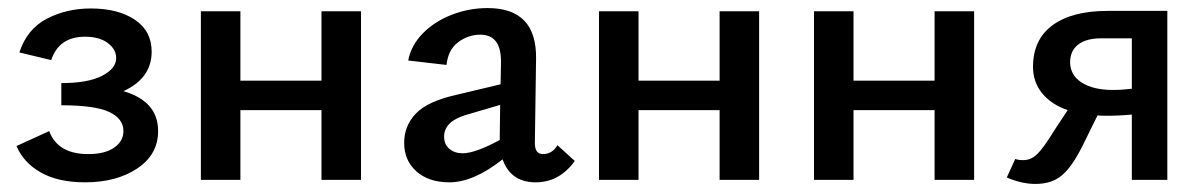

<svg xmlns="http://www.w3.org/2000/svg" viewBox="-20 -446 2983 476"><path d="M372 -121Q372 -63 320.5 -28.5Q269 6 191 6Q124 6 81 -18.5Q38 -43 21 -84L102 -121Q123 -64 199 -64Q240 -64 263 -80Q286 -96 286 -121Q286 -152 250.5 -168.5Q215 -185 132 -185V-240Q198 -240 233 -258Q268 -276 268 -302Q268 -324 247 -339.5Q226 -355 191 -355Q126 -355 107 -297L28 -316Q47 -374 96 -399.5Q145 -425 205 -425Q273 -425 314.5 -397Q356 -369 356 -318Q356 -252 286 -220Q372 -195 372 -121Z M875 -418V0H777V-173H576V0H478V-418H576V-246H777V-418Z M1405 -47Q1367 6 1308 6Q1246 6 1226 -51Q1154 6 1094 6Q1043 6 1012.5 -21Q982 -48 982 -92Q982 -134 1011 -164.5Q1040 -195 1112 -211L1221 -237L1222 -287Q1223 -325 1210 -342.5Q1197 -360 1171 -360Q1141 -360 1116 -341.5Q1091 -323 1087 -285L992 -296Q999 -333 1027.5 -362.5Q1056 -392 1099 -409Q1142 -426 1189 -426Q1311 -426 1309 -300L1306 -91Q1306 -64 1326 -64Q1349 -64 1362 -86ZM1219 -99V-108L1220 -186L1135 -161Q1081 -145 1081 -107Q1081 -88 1094 -77Q1107 -66 1127 -66Q1158 -66 1219 -99Z M1862 -418V0H1764V-173H1563V0H1465V-418H1563V-246H1764V-418Z M2395 -418V0H2297V-173H2096V0H1998V-418H2096V-246H2297V-418Z M2874 -419V0H2786V-162Q2755 -159 2722 -159Q2708 -159 2701 -160L2665 -87Q2639 -34 2613.5 -12Q2588 10 2547 10Q2513 10 2476 -6L2497 -52Q2504 -49 2517 -49Q2536 -49 2551.5 -64Q2567 -79 2594 -123L2627 -173Q2586 -187 2563.5 -215Q2541 -243 2541 -280Q2541 -348 2589.5 -383.5Q2638 -419 2726 -419ZM2786 -226V-351H2710Q2673 -351 2653 -335.5Q2633 -320 2633 -292Q2633 -260 2661.5 -241.5Q2690 -223 2739 -223Q2762 -223 2786 -226Z"/></svg>

Font: Ysabeau Semibold
Style: Regular
Weight: 600
Designer: Christian Thalmann (Catharsis Fonts)
Version: Version 0.003